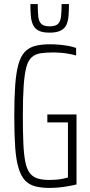

<svg xmlns="http://www.w3.org/2000/svg" viewBox="-20 -913 442 941"><path d="M224 8Q182 8 152 0Q122 -8 102.5 -29Q83 -50 71 -89Q59 -128 54.5 -190.5Q50 -253 50 -344Q50 -433 54.5 -495Q59 -557 70 -596.5Q81 -636 100.5 -657.5Q120 -679 150.5 -687.5Q181 -696 225 -696Q246 -696 269.5 -694Q293 -692 315 -688Q337 -684 353 -678V-641Q336 -646 316 -649.5Q296 -653 277 -654.5Q258 -656 244 -656Q206 -656 179.5 -652Q153 -648 135.5 -632.5Q118 -617 109 -583.5Q100 -550 96 -492Q92 -434 92 -344Q92 -265 94.5 -210Q97 -155 104 -120Q111 -85 125.5 -65.5Q140 -46 164 -38.5Q188 -31 223 -31Q239 -31 256 -32.5Q273 -34 288 -37Q303 -40 313 -43V-313H212V-352H355V-9Q335 -4 311.5 0Q288 4 265.5 6Q243 8 224 8ZM223 -753Q188 -753 169 -763Q150 -773 141.5 -792Q133 -811 131 -836.5Q129 -862 129 -893H165Q165 -857 167.5 -832.5Q170 -808 182.5 -796Q195 -784 223 -784Q252 -784 264 -795.5Q276 -807 279 -831.5Q282 -856 282 -893H318Q318 -862 316 -836.5Q314 -811 306 -792.5Q298 -774 278 -763.5Q258 -753 223 -753Z"/></svg>

Font: Saira ExtraCondensed ExtraLight
Style: Regular
Weight: 250
Width: 2
Designer: Hector Gatti with collaboration of the Omnibus-Type team
Foundry: Omnibus-Type
Version: Version 1.101